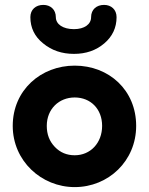

<svg xmlns="http://www.w3.org/2000/svg" viewBox="-20 -748 608 784"><path d="M104 -678C104 -635 121 -599 156 -571C191 -542 233 -528 282 -528C331 -528 372 -542 406 -571C439 -599 456 -635 456 -678C456 -709 434 -728 405 -728C374 -728 352 -709 352 -678C352 -649 325 -629 282 -629C237 -629 208 -649 208 -678C208 -709 186 -728 157 -728C126 -728 104 -709 104 -678ZM285 16C423 16 536 -91 536 -234C536 -380 425 -480 285 -480C147 -480 32 -380 32 -234C32 -91 149 16 285 16ZM285 -114C253 -114 226 -125 204 -148C182 -171 171 -199 171 -234C171 -303 221 -350 285 -350C350 -350 397 -303 397 -234C397 -165 350 -114 285 -114Z"/></svg>

Font: Dongle
Style: Bold
Weight: 700
Designer: Yanghee Ryu
Foundry: Yanghee Ryu
Version: Version 2.000